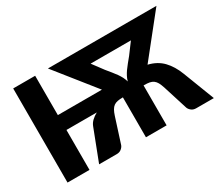

<svg xmlns="http://www.w3.org/2000/svg" viewBox="-129 -1007 1460 1287"><g transform="rotate(-30 601.5 -364.0)"><path d="M1203 0H1066Q1045 0 1030.8 -11.2Q1016.5 -22.5 1011 -36.5L950.5 -228.5Q942.5 -253 933.8 -268.8Q925 -284.5 912.8 -293.5Q900.5 -302.5 883.5 -305.8Q866.5 -309 842 -309H837.5V0H677.5V-309H676Q652.5 -309 635.8 -305.8Q619 -302.5 606.8 -293.8Q594.5 -285 585.5 -269.2Q576.5 -253.5 568.5 -228.5L507 -36.5Q501.5 -22.5 487.2 -11.2Q473 0 452 0H315L408 -241.5Q416 -262.5 433.5 -279.2Q451 -296 475.5 -309H240.5V0H70.5V-728.5H240.5V-424H581.5L339 -728H1179L930 -416Q998 -400 1040.8 -355.5Q1083.5 -311 1110 -241.5ZM665.5 -529Q683.5 -507 698.2 -489Q713 -471 724.8 -454.2Q736.5 -437.5 745 -421Q753.5 -404.5 759 -385Q764.5 -404.5 773 -421Q781.5 -437.5 793.2 -454.2Q805 -471 819.8 -489Q834.5 -507 852.5 -529L915 -613H603Z"/></g></svg>

Font: Lato
Style: Regular
Weight: 900
Designer: Lukasz Dziedzic with Adam Twardoch and Botio Nikoltchev
Foundry: tyPoland Lukasz Dziedzic
Version: Version 2.010; 2014-09-01; http://www.latofonts.com/; ttfaut